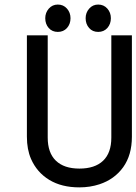

<svg xmlns="http://www.w3.org/2000/svg" viewBox="-20 -811 599 843"><path d="M356 -731Q356 -755.4 371.6 -773.2Q387.2 -791 411.1 -791Q435.5 -791 451.2 -773.4Q466.8 -755.9 466.8 -731Q466.8 -705.6 451.4 -688.2Q436 -670.9 411.1 -670.9Q386.2 -670.9 371.1 -688.2Q356 -705.6 356 -731ZM178.7 -731Q178.7 -755.4 194.3 -773.2Q210 -791 233.9 -791Q258.3 -791 273.9 -773.4Q289.6 -755.9 289.6 -731Q289.6 -705.6 274.2 -688.2Q258.8 -670.9 233.9 -670.9Q209 -670.9 193.8 -688.2Q178.7 -705.6 178.7 -731ZM328.6 -70.8Q396.5 -70.8 432.6 -105.2Q468.8 -139.6 468.8 -207V-655.8H559.1V-210.9Q559.1 -130.4 521 -77.1Q482.9 -23.9 417 -2Q375.5 11.7 328.6 11.7Q250.5 11.7 196.3 -21.2Q142.1 -54.2 116.2 -113.3Q98.1 -154.8 98.1 -210.9V-655.8H189.5V-207Q189.5 -140.1 225.3 -105.5Q261.2 -70.8 328.6 -70.8Z"/></svg>

Font: Meera Inimai
Style: Regular
Weight: 400
Version: 2.0.0+20160526